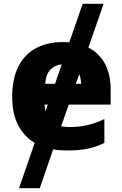

<svg xmlns="http://www.w3.org/2000/svg" viewBox="-20 -780 640 1008"><path d="M309 -559Q327 -559 344 -558L414 -760H524L444 -530Q500 -502 530.5 -446Q561 -390 561 -309V-231H341L301 -117Q321 -113 343 -113Q395 -113 438.5 -123Q482 -133 528 -155V-30Q487 -9 441.5 0.5Q396 10 329 10Q292 10 259 4L189 208H80L162 -30Q107 -63 75.5 -122.5Q44 -182 44 -271Q44 -368 77 -432Q110 -496 169.5 -527.5Q229 -559 309 -559ZM217 -340H269L304 -442Q268 -439 244.5 -414.5Q221 -390 217 -340ZM406 -340Q405 -368 396 -390L378 -340ZM214 -231Q215 -212 219 -196L231 -231Z"/></svg>

Font: Noto Sans ExtraBold
Style: Regular
Weight: 800
Designer: Monotype Design Team
Foundry: Monotype Imaging Inc.
Version: Version 2.007